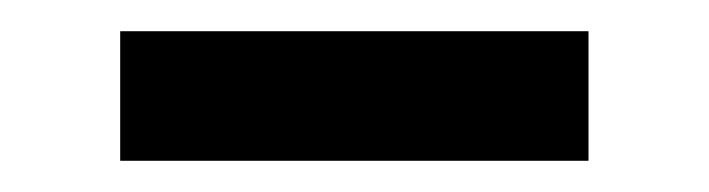

<svg xmlns="http://www.w3.org/2000/svg" viewBox="-20 -359 454 123"><path d="M57 -256V-339H357V-256Z"/></svg>

Font: Figtree Light Medium
Style: Regular
Weight: 500
Version: Version 2.001;gftools[0.9.30]